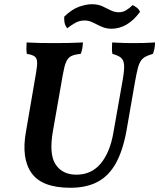

<svg xmlns="http://www.w3.org/2000/svg" viewBox="-20 -880 754 909"><path d="M313 9Q179 9 129.5 -60.5Q80 -130 103 -257L151 -537Q157 -571 155.5 -588.5Q154 -606 143 -613.5Q132 -621 107 -625Q105 -636 105 -650Q105 -664 106 -679Q142 -677 171.5 -676.5Q201 -676 236 -676Q270 -676 301.5 -676.5Q333 -677 373 -679Q372 -665 370 -652Q368 -639 362 -625Q332 -622 316.5 -614Q301 -606 292.5 -585.5Q284 -565 277 -524L231 -262Q211 -151 243 -102Q275 -53 342 -53Q413 -53 457 -106Q501 -159 517 -253L561 -502Q569 -548 567.5 -571.5Q566 -595 553.5 -606Q541 -617 512 -625Q510 -638 510 -651Q510 -664 511 -679Q543 -677 568 -676.5Q593 -676 613 -676Q640 -676 661.5 -676.5Q683 -677 714 -679Q714 -665 711.5 -651.5Q709 -638 704 -625Q683 -619 669.5 -612Q656 -605 647 -592Q638 -579 632 -555Q626 -531 619 -492L579 -262Q562 -168 529 -108Q496 -48 443 -19.5Q390 9 313 9ZM509 -744Q487 -744 470.5 -750Q454 -756 440 -763.5Q426 -771 411.5 -777Q397 -783 380 -783Q357 -783 337 -772Q317 -761 298 -746Q289 -758 286 -771Q283 -784 284 -801Q320 -836 354 -848Q388 -860 415 -860Q444 -860 464.5 -850.5Q485 -841 503.5 -831.5Q522 -822 543 -822Q562 -822 578 -832Q594 -842 608 -856Q618 -851 628 -843.5Q638 -836 643 -824Q612 -782 578 -763Q544 -744 509 -744Z"/></svg>

Font: Vollkorn SemiBold
Style: Italic
Weight: 600
Italic angle: -11°
Designer: Friedrich Althausen
Foundry: Friedrich Althausen
Version: Version 5.000